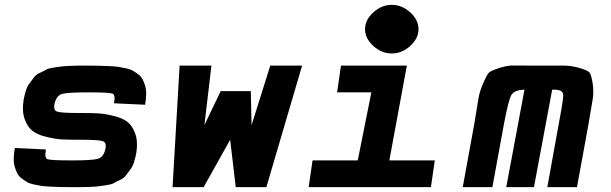

<svg xmlns="http://www.w3.org/2000/svg" viewBox="-20 -770 2512 790"><path d="M271 0Q244 0 228 -0.5Q212 -1 188.5 -2Q165 -3 151.5 -5Q138 -7 119.5 -11Q101 -15 91 -21Q81 -27 69 -36Q57 -45 51 -57Q45 -69 40.5 -84Q36 -99 36.5 -118.5Q37 -138 41 -161L169 -155Q162 -120 175.5 -115Q189 -110 275 -110Q360 -110 382.5 -116.5Q405 -123 413 -154Q420 -183 403.5 -189Q387 -195 313 -195H300Q259 -195 233 -196.5Q207 -198 170 -207Q133 -216 113 -232Q93 -248 81.5 -280Q70 -312 77 -358Q81 -379 86.5 -397Q92 -415 102.5 -428.5Q113 -442 120.5 -452.5Q128 -463 144.5 -470.5Q161 -478 170 -483.5Q179 -489 201 -492Q223 -495 232.5 -496.5Q242 -498 269.5 -499Q297 -500 306.5 -500Q316 -500 347 -500Q374 -500 390 -499.5Q406 -499 429.5 -498Q453 -497 466.5 -495Q480 -493 498.5 -489Q517 -485 527 -479Q537 -473 549 -464Q561 -455 567 -443Q573 -431 577.5 -416Q582 -401 581.5 -381.5Q581 -362 577 -339L449 -345Q456 -380 442.5 -385Q429 -390 343 -390Q258 -390 235.5 -383.5Q213 -377 205 -346Q198 -317 214.5 -311Q231 -305 305 -305H318Q359 -305 385 -303.5Q411 -302 448 -293Q485 -284 505 -268Q525 -252 536.5 -220Q548 -188 541 -142Q537 -121 531.5 -103Q526 -85 515.5 -71.5Q505 -58 497.5 -47.5Q490 -37 473.5 -29.5Q457 -22 448 -16.5Q439 -11 417 -8Q395 -5 385.5 -3.5Q376 -2 348.5 -1Q321 0 311.5 0Q302 0 271 0Z M690 0 719 -500H850L821 -255L888 -395H1012L1015 -255L1092 -500H1223L1076 0H950L927 -195L818 0Z M1516 -719Q1550 -750 1592 -750Q1634 -750 1668 -719Q1702 -688 1702 -650Q1702 -612 1668 -581Q1634 -550 1592 -550Q1550 -550 1516 -581Q1482 -612 1482 -650Q1482 -688 1516 -719ZM1250 0 1266 -110H1452L1508 -390H1367L1383 -500H1654L1582 -110H1769L1753 0Z M1884 0 1932 -263Q1944 -335 1948.5 -364Q1953 -393 1968.5 -428.5Q1984 -464 1992 -471.5Q2000 -479 2033.5 -490Q2067 -501 2093 -500.5Q2119 -500 2184 -500Q2194 -500 2200 -500Q2273 -500 2302 -500Q2331 -500 2365.5 -490Q2400 -480 2406.5 -470.5Q2413 -461 2418.5 -427Q2424 -393 2418.5 -360.5Q2413 -328 2401 -257L2354 0H2232L2281 -271Q2300 -371 2297 -384Q2293 -399 2267 -401Q2262 -401 2252 -401L2177 0H2063L2138 -401Q2096 -400 2084 -379Q2072 -358 2053 -257L2006 0Z"/></svg>

Font: Hermit
Style: Bold Italic
Weight: 700
Italic angle: -10°
Designer: Pablo Caro
Version: Version 2.000;PS 002.000;hotconv 1.0.88;makeotf.lib2.5.64775